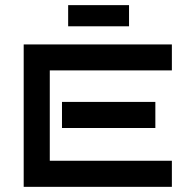

<svg xmlns="http://www.w3.org/2000/svg" viewBox="-20 -724 725 744"><path d="M646 0H71.8V-551.8H646V-451.2H172.9V-101.1H646ZM582 -228H220.2V-329.1H582ZM244.1 -622.1V-704.1H480V-622.1Z"/></svg>

Font: Bruno Ace SC
Style: Regular
Weight: 400
Designer: Astigmatic (AOETI)
Foundry: Astigmatic (AOETI)
Version: Version 1.000